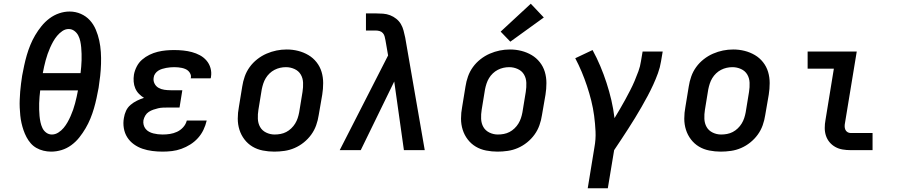

<svg xmlns="http://www.w3.org/2000/svg" viewBox="-20 -807 4840 1032"><path d="M255 8Q234 8 213.5 3Q193 -2 175.5 -12Q158 -22 145 -37Q132 -52 122.5 -70Q113 -88 106.5 -107Q100 -126 95.5 -146Q91 -166 89 -186.5Q87 -207 86 -228.5Q85 -250 86 -271.5Q87 -293 88.5 -314.5Q90 -336 93 -357Q96 -378 99 -400Q104 -427 110 -455Q116 -483 124 -510.5Q132 -538 143 -565Q154 -592 169 -617.5Q184 -643 203 -666.5Q222 -690 246 -708Q270 -726 298 -735.5Q326 -745 354 -745Q386 -745 414.5 -732.5Q443 -720 463 -698Q483 -676 495 -647.5Q507 -619 513.5 -589Q520 -559 522 -527.5Q524 -496 523 -463.5Q522 -431 518.5 -399Q515 -367 510 -335Q505 -308 499 -280Q493 -252 485 -224.5Q477 -197 466 -170Q455 -143 440 -117.5Q425 -92 406.5 -68.5Q388 -45 363.5 -27Q339 -9 311 -0.5Q283 8 255 8ZM210 -414H413Q415 -431 416.5 -448.5Q418 -466 418.5 -483Q419 -500 418.5 -517.5Q418 -535 416.5 -552Q415 -569 411.5 -585.5Q408 -602 400.5 -616.5Q393 -631 379.5 -641Q366 -651 349 -651Q331 -651 315 -640Q299 -629 287 -614.5Q275 -600 266 -584Q257 -568 249.5 -551Q242 -534 236 -517Q230 -500 225.5 -483Q221 -466 217 -448.5Q213 -431 210 -414ZM259 -84Q277 -84 293.5 -94.5Q310 -105 322 -119.5Q334 -134 343 -150Q352 -166 359.5 -183Q367 -200 373 -217Q379 -234 383.5 -251.5Q388 -269 392 -286.5Q396 -304 399 -321H196Q194 -304 192.5 -286.5Q191 -269 190.5 -252Q190 -235 190.5 -217.5Q191 -200 192.5 -183.5Q194 -167 197.5 -150.5Q201 -134 208 -119Q215 -104 228.5 -94Q242 -84 259 -84Z M854 8Q826 8 798.5 4.5Q771 1 746 -7.5Q721 -16 699.5 -31.5Q678 -47 664 -69Q650 -91 645.5 -118.5Q641 -146 646 -173Q649 -193 657.5 -211.5Q666 -230 682 -243.5Q698 -257 716.5 -266Q735 -275 754 -281Q739 -290 726.5 -303Q714 -316 707 -332.5Q700 -349 698.5 -368Q697 -387 700 -406Q704 -428 715 -449.5Q726 -471 744 -486.5Q762 -502 783.5 -512.5Q805 -523 827.5 -528.5Q850 -534 872 -536Q894 -538 916 -538Q941 -538 965 -535.5Q989 -533 1011.5 -527Q1034 -521 1054.5 -510Q1075 -499 1090 -481.5Q1105 -464 1111.5 -441Q1118 -418 1114 -394Q1114 -392 1113.5 -390Q1113 -388 1112 -386H1005Q1005 -387 1005.5 -387.5Q1006 -388 1006 -389Q1008 -399 1004 -408.5Q1000 -418 993 -425Q986 -432 976.5 -436Q967 -440 957.5 -442Q948 -444 937.5 -445Q927 -446 916 -446Q906 -446 895 -445Q884 -444 873 -442Q862 -440 851 -436.5Q840 -433 830.5 -427Q821 -421 814 -411Q807 -401 806 -390Q803 -373 810.5 -358Q818 -343 832 -335Q846 -327 863 -324.5Q880 -322 897 -322H960L945 -229H882Q869 -229 856 -228.5Q843 -228 830 -225Q817 -222 804 -217.5Q791 -213 779.5 -205.5Q768 -198 761 -186Q754 -174 751 -161Q749 -148 752 -136Q755 -124 762.5 -114.5Q770 -105 781 -99Q792 -93 804 -90Q816 -87 828.5 -85.5Q841 -84 854 -84Q874 -84 893.5 -87Q913 -90 931.5 -98.5Q950 -107 964.5 -123Q979 -139 984 -159H1091Q1085 -133 1073.5 -109Q1062 -85 1044 -65Q1026 -45 1003 -30.5Q980 -16 955 -7Q930 2 904.5 5Q879 8 854 8Z M1454 8Q1423 8 1392.5 2Q1362 -4 1337 -19Q1312 -34 1294 -57.5Q1276 -81 1267 -109.5Q1258 -138 1258 -169.5Q1258 -201 1264 -232L1282 -342Q1286 -369 1295.5 -396Q1305 -423 1322 -446.5Q1339 -470 1362.5 -488.5Q1386 -507 1412.5 -518.5Q1439 -530 1466 -535.5Q1493 -541 1521 -541Q1553 -541 1582.5 -533.5Q1612 -526 1637.5 -511Q1663 -496 1681.5 -472.5Q1700 -449 1708.5 -420.5Q1717 -392 1717 -360.5Q1717 -329 1712 -298L1693 -188Q1689 -161 1679.5 -134Q1670 -107 1653 -83.5Q1636 -60 1613 -41.5Q1590 -23 1563.5 -11.5Q1537 0 1509 4Q1481 8 1454 8ZM1456 -84Q1472 -84 1488 -87Q1504 -90 1518.5 -97.5Q1533 -105 1545.5 -117Q1558 -129 1566.5 -143Q1575 -157 1580 -172Q1585 -187 1588 -203L1606 -313Q1610 -338 1609 -362.5Q1608 -387 1596.5 -406.5Q1585 -426 1563 -436Q1541 -446 1517 -446Q1501 -446 1485.5 -442.5Q1470 -439 1455.5 -431.5Q1441 -424 1429 -412.5Q1417 -401 1408.5 -387Q1400 -373 1395 -357.5Q1390 -342 1387 -327L1369 -217Q1365 -193 1366 -168.5Q1367 -144 1378 -124.5Q1389 -105 1410.5 -94.5Q1432 -84 1456 -84Q1456 -84 1456 -84Q1456 -84 1456 -84Z M1806 0 2066 -509 2052 -590Q2050 -600 2047.5 -610.5Q2045 -621 2038 -629Q2031 -637 2020.5 -640Q2010 -643 1999 -643H1947V-735H1999Q2019 -735 2039 -733.5Q2059 -732 2077 -725Q2095 -718 2110 -706Q2125 -694 2134.5 -678Q2144 -662 2149 -643Q2154 -624 2158 -605L2263 0H2151L2099 -369L1919 0Z M2654 8Q2623 8 2592.5 2Q2562 -4 2537 -19Q2512 -34 2494 -57.5Q2476 -81 2467 -109.5Q2458 -138 2458 -169.5Q2458 -201 2464 -232L2482 -342Q2486 -369 2495.5 -396Q2505 -423 2522 -446.5Q2539 -470 2562.5 -488.5Q2586 -507 2612.5 -518.5Q2639 -530 2666 -535.5Q2693 -541 2721 -541Q2753 -541 2782.5 -533.5Q2812 -526 2837.5 -511Q2863 -496 2881.5 -472.5Q2900 -449 2908.5 -420.5Q2917 -392 2917 -360.5Q2917 -329 2912 -298L2893 -188Q2889 -161 2879.5 -134Q2870 -107 2853 -83.5Q2836 -60 2813 -41.5Q2790 -23 2763.5 -11.5Q2737 0 2709 4Q2681 8 2654 8ZM2656 -84Q2672 -84 2688 -87Q2704 -90 2718.5 -97.5Q2733 -105 2745.5 -117Q2758 -129 2766.5 -143Q2775 -157 2780 -172Q2785 -187 2788 -203L2806 -313Q2810 -338 2809 -362.5Q2808 -387 2796.5 -406.5Q2785 -426 2763 -436Q2741 -446 2717 -446Q2701 -446 2685.5 -442.5Q2670 -439 2655.5 -431.5Q2641 -424 2629 -412.5Q2617 -401 2608.5 -387Q2600 -373 2595 -357.5Q2590 -342 2587 -327L2569 -217Q2565 -193 2566 -168.5Q2567 -144 2578 -124.5Q2589 -105 2610.5 -94.5Q2632 -84 2656 -84Q2656 -84 2656 -84Q2656 -84 2656 -84ZM2723 -583 2671 -637 2833 -787 2903 -713Z M3139 205 3175 -15Q3183 -58 3181 -100.5Q3179 -143 3173.5 -184.5Q3168 -226 3158 -266Q3148 -306 3135 -345Q3122 -384 3106.5 -421Q3091 -458 3072 -494L3165 -538Q3188 -496 3206.5 -452Q3225 -408 3240 -362Q3255 -316 3266 -269Q3277 -222 3283 -172Q3298 -197 3312.5 -221.5Q3327 -246 3340.5 -271Q3354 -296 3367 -321Q3380 -346 3391 -372Q3402 -398 3411.5 -424Q3421 -450 3425 -477L3434 -530H3542L3533 -477Q3528 -445 3516.5 -413.5Q3505 -382 3491 -351.5Q3477 -321 3461 -291Q3445 -261 3428 -231.5Q3411 -202 3393 -172.5Q3375 -143 3356.5 -114.5Q3338 -86 3319 -57Q3300 -28 3281 0L3247 205Z M3854 8Q3823 8 3792.5 2Q3762 -4 3737 -19Q3712 -34 3694 -57.5Q3676 -81 3667 -109.5Q3658 -138 3658 -169.5Q3658 -201 3664 -232L3682 -342Q3686 -369 3695.5 -396Q3705 -423 3722 -446.5Q3739 -470 3762.5 -488.5Q3786 -507 3812.5 -518.5Q3839 -530 3866 -535.5Q3893 -541 3921 -541Q3953 -541 3982.5 -533.5Q4012 -526 4037.5 -511Q4063 -496 4081.5 -472.5Q4100 -449 4108.5 -420.5Q4117 -392 4117 -360.5Q4117 -329 4112 -298L4093 -188Q4089 -161 4079.5 -134Q4070 -107 4053 -83.5Q4036 -60 4013 -41.5Q3990 -23 3963.5 -11.5Q3937 0 3909 4Q3881 8 3854 8ZM3856 -84Q3872 -84 3888 -87Q3904 -90 3918.5 -97.5Q3933 -105 3945.5 -117Q3958 -129 3966.5 -143Q3975 -157 3980 -172Q3985 -187 3988 -203L4006 -313Q4010 -338 4009 -362.5Q4008 -387 3996.5 -406.5Q3985 -426 3963 -436Q3941 -446 3917 -446Q3901 -446 3885.5 -442.5Q3870 -439 3855.5 -431.5Q3841 -424 3829 -412.5Q3817 -401 3808.5 -387Q3800 -373 3795 -357.5Q3790 -342 3787 -327L3769 -217Q3765 -193 3766 -168.5Q3767 -144 3778 -124.5Q3789 -105 3810.5 -94.5Q3832 -84 3856 -84Q3856 -84 3856 -84Q3856 -84 3856 -84Z M4552 0Q4530 0 4509 -3.5Q4488 -7 4470 -17Q4452 -27 4439 -42.5Q4426 -58 4419.5 -77.5Q4413 -97 4413 -119Q4413 -141 4417 -162L4462 -438H4321V-530H4585L4522 -147Q4520 -138 4520 -128.5Q4520 -119 4523.5 -110.5Q4527 -102 4535 -97Q4543 -92 4552 -92H4670V0Z"/></svg>

Font: Iosevka Slab SmBdExObl
Style: Regular
Weight: 600
Width: 7
Italic angle: -9°
Monospace: yes
Designer: Belleve Invis
Foundry: Belleve Invis
Version: Version 11.1.0; ttfautohint (v1.8.3)